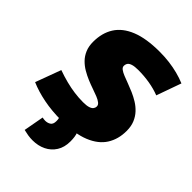

<svg xmlns="http://www.w3.org/2000/svg" viewBox="-291 -830 1170 1170"><g transform="rotate(45 294.5 -245.0)"><path d="M608 -667 551 -507Q510 -523 462.5 -531Q415 -539 365 -539Q334 -539 316 -533.5Q298 -528 291 -518Q284 -508 284 -494Q284 -482 296.5 -472.5Q309 -463 330 -454.5Q351 -446 377 -436.5Q403 -427 430.5 -415Q458 -403 484 -387Q510 -371 531 -348.5Q552 -326 564.5 -296Q577 -266 577 -226Q577 -155 543.5 -102Q510 -49 438 -19.5Q366 10 250 10Q167 10 97 -4Q27 -18 -28 -42L33 -207Q75 -192 114 -182Q153 -172 190.5 -167Q228 -162 265 -162Q295 -162 312 -167.5Q329 -173 336 -182.5Q343 -192 343 -203Q343 -216 330.5 -226Q318 -236 297 -244.5Q276 -253 249.5 -262Q223 -271 195.5 -282.5Q168 -294 141.5 -309.5Q115 -325 94 -346.5Q73 -368 60.5 -397.5Q48 -427 48 -466Q48 -542 82.5 -596.5Q117 -651 190 -680.5Q263 -710 379 -710Q422 -710 461.5 -705Q501 -700 538 -690.5Q575 -681 608 -667ZM133 209 157 78Q162 79 168.5 80Q175 81 181 81Q202 81 217 71Q232 61 232 34Q232 20 229.5 11Q227 2 222 -8L369 -9Q375 6 377.5 23.5Q380 41 380 61Q380 112 357.5 147.5Q335 183 297 201.5Q259 220 212 220Q191 220 172 217Q153 214 133 209Z"/></g></svg>

Font: Georama ExtraCondensed Thin Black
Style: Italic
Weight: 900
Italic angle: -9°
Version: Version 1.001